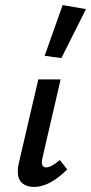

<svg xmlns="http://www.w3.org/2000/svg" viewBox="-20 -731 359 757"><path d="M156 -511 227 -711 319 -695 222 -502ZM50 -56Q50 -71 54 -87L131 -418H219L148 -111Q145 -99 145 -91Q145 -71 163 -71Q181 -71 216 -100L245 -63Q176 6 114 6Q85 6 67.5 -9Q50 -24 50 -56Z"/></svg>

Font: Ysabeau Infant Semibold
Style: Italic
Weight: 600
Italic angle: -12°
Designer: Christian Thalmann (Catharsis Fonts)
Version: Version 0.003